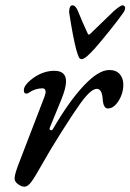

<svg xmlns="http://www.w3.org/2000/svg" viewBox="-20 -688 492 724"><path d="M35 -15Q35 -24 40 -40.5Q45 -57 53 -77L148 -324Q152 -336 152 -341Q152 -355 140 -355Q113 -355 88 -338Q84 -335 80 -335Q70 -335 70 -346Q69 -358 80.5 -371.5Q92 -385 110 -397Q146 -421 185 -421Q229 -421 229 -381Q229 -356 211 -312L168 -207L167 -203Q167 -197 173 -197Q178 -197 180 -202Q239 -304 295 -364Q351 -424 392 -424Q418 -424 431.5 -408.5Q445 -393 445 -369Q445 -336 427 -307.5Q409 -279 387 -279Q369 -279 367 -317Q364 -353 345 -353Q320 -353 274 -285Q254 -257 211 -189Q168 -121 140 -71Q112 -21 98.5 -2.5Q85 16 72 16Q61 16 48 6.5Q35 -3 35 -15ZM268 -499Q255 -548 241 -640Q241 -641 240.5 -642.5Q240 -644 241 -646Q241 -655 244 -661.5Q247 -668 253 -668Q265 -668 274 -646Q290 -606 311 -561Q314 -554 321 -561Q344 -584 410 -647Q435 -668 442 -668Q446 -668 449 -665Q452 -662 452 -658Q452 -649 442 -636Q426 -613 393.5 -572.5Q361 -532 339 -507Q302 -465 288 -465Q281 -465 277.5 -472Q274 -479 268 -499Z"/></svg>

Font: EB Garamond Medium
Style: Italic
Weight: 500
Italic angle: -17.2°
Designer: Georg Duffner and Octavio Pardo
Foundry: Georg Duffner
Version: Version 1.000